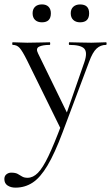

<svg xmlns="http://www.w3.org/2000/svg" viewBox="-55 -580 510 881"><path d="M431.4 -386Q434.2 -386 434.2 -380Q434.2 -374 431.4 -374Q406.2 -374 388 -357Q369.8 -340 354.2 -297.4L232 28Q196 124 162.9 179.5Q129.8 235 94.6 258Q59.4 281 15.8 281Q-5.2 281 -20.1 271.3Q-35 261.6 -35 241.6Q-35 227.2 -25.3 219.7Q-15.6 212.2 -3.8 212.2Q15.6 212.2 26 217.9Q36.4 223.6 46 229.7Q55.6 235.8 71.6 235.8Q96.4 235.8 118.8 213.3Q141.2 190.8 167 136.9Q192.8 83 227.8 -10.2L227.2 18.4L69.2 -303Q47.2 -347 34.7 -360.5Q22.2 -374 3.4 -374Q1.2 -374 1.2 -380Q1.2 -386 3.4 -386Q19.4 -386 36.7 -385Q54 -384 70 -384Q102.8 -384 127.8 -385Q152.8 -386 173.2 -386Q175.4 -386 175.4 -380Q175.4 -374 173.2 -374Q141.4 -374 124.6 -366Q107.8 -358 119.6 -335L257 -53.4L233.8 -12L332 -294.4Q347.4 -339.4 331.7 -356.7Q316 -374 263 -374Q261 -374 261 -380Q261 -386 263 -386Q287 -386 308.5 -385Q330 -384 364 -384Q385.6 -384 399.1 -385Q412.6 -386 431.4 -386ZM137.6 -477.6Q117.4 -477.6 106 -488.5Q94.6 -499.4 94.6 -519Q94.6 -538.2 106 -549Q117.4 -559.8 137.6 -559.8Q157 -559.8 167.7 -549Q178.4 -538.2 178.4 -519Q178.4 -477.6 137.6 -477.6ZM312.4 -477.6Q293 -477.6 281.3 -488.5Q269.6 -499.4 269.6 -519Q269.6 -538.2 281.3 -548.9Q293 -559.6 312.4 -559.6Q354 -559.6 354 -519Q354 -477.6 312.4 -477.6Z"/></svg>

Font: Cormorant Garamond Light
Style: Regular
Weight: 300
Designer: Christian Thalmann (Catharsis Fonts)
Foundry: Catharsis Fonts
Version: Version 4.001